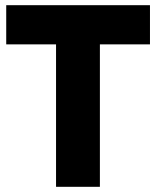

<svg xmlns="http://www.w3.org/2000/svg" viewBox="-20 -720 601 740"><path d="M4 -549V-700H558V-549H365V0H196V-549Z"/></svg>

Font: Jost*
Style: Bold
Weight: 700
Version: Version 3.7